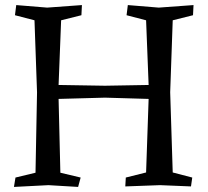

<svg xmlns="http://www.w3.org/2000/svg" viewBox="-20 -730 819 757"><path d="M661 -50 738 -30 733 5 611 0 474 5 476 -30 556 -50 566 -340 394 -345 211 -340 218 -49 298 -30 288 7 171 0 35 7 41 -30 120 -49 126 -366 116 -650 39 -670 44 -710 166 -700 303 -710 301 -670 221 -650 211 -395 394 -392 566 -395 556 -650 479 -670 484 -710 606 -700 743 -710 741 -670 661 -650 651 -366Z"/></svg>

Font: Alike Angular
Style: Regular
Weight: 400
Designer: Sveta Sebyakina
Foundry: Cyreal (www.cyreal.org)
Version: Version 1.300; ttfautohint (v1.8.4.7-5d5b)